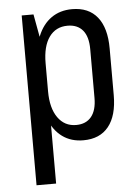

<svg xmlns="http://www.w3.org/2000/svg" viewBox="-52 -589 588 811"><g transform="rotate(-5 241.5 -184.0)"><path d="M284 8Q232 8 195 -19Q158 -46 138.5 -96Q119 -146 118 -215V-328Q119 -398 139 -447Q159 -496 196 -522Q233 -548 284 -548Q354 -548 391 -502Q428 -456 428 -369V-171Q428 -84 391 -38Q354 8 284 8ZM70 -540H120L153 -360V180H70ZM259 -59Q301 -59 323.5 -86.5Q346 -114 346 -166V-373Q346 -426 323.5 -453Q301 -480 259 -480Q209 -480 181 -441Q153 -402 153 -330V-211Q153 -140 181.5 -99.5Q210 -59 259 -59Z"/></g></svg>

Font: Pathway Extreme Condensed
Style: Regular
Weight: 400
Width: 3
Version: Version 1.001;gftools[0.9.26]